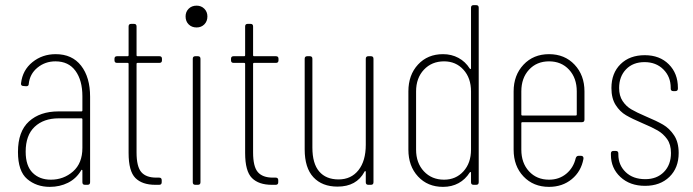

<svg xmlns="http://www.w3.org/2000/svg" viewBox="-20 -720 2700 748"><path d="M331 -343V-10Q331 0 321 0H311Q301 0 301 -10V-55Q301 -58 299 -58.5Q297 -59 296 -56Q277 -24 245 -8Q213 8 174 8Q122 8 86 -22.5Q50 -53 50 -128Q50 -208 93 -247Q136 -286 208 -286H297Q301 -286 301 -290V-345Q301 -407 274 -444Q247 -481 196 -481Q156 -481 126 -456.5Q96 -432 92 -393Q92 -384 82 -384L71 -385Q66 -385 63.5 -388Q61 -391 62 -396Q68 -447 106.5 -478Q145 -509 197 -509Q261 -509 296 -464Q331 -419 331 -343ZM301 -144V-255Q301 -259 297 -259H209Q150 -259 115 -226Q80 -193 80 -129Q80 -74 107 -47Q134 -20 178 -20Q228 -20 264.5 -52Q301 -84 301 -144Z M601 -475H516Q512 -475 512 -471V-126Q512 -71 530.5 -49.5Q549 -28 589 -28H600Q610 -28 610 -18V-10Q610 0 600 0H585Q534 0 507.5 -26.5Q481 -53 481 -124V-471Q481 -475 477 -475H436Q426 -475 426 -485V-491Q426 -501 436 -501H477Q481 -501 481 -505V-617Q481 -627 491 -627H502Q512 -627 512 -617V-505Q512 -501 516 -501H601Q611 -501 611 -491V-485Q611 -475 601 -475Z M703 -656Q703 -674 715 -686Q727 -698 746 -698Q764 -698 776 -686Q788 -674 788 -656Q788 -637 776 -625Q764 -613 746 -613Q727 -613 715 -625Q703 -637 703 -656ZM731 -10V-491Q731 -501 741 -501H751Q761 -501 761 -491V-10Q761 0 751 0H741Q731 0 731 -10Z M1055 -475H970Q966 -475 966 -471V-126Q966 -71 984.5 -49.5Q1003 -28 1043 -28H1054Q1064 -28 1064 -18V-10Q1064 0 1054 0H1039Q988 0 961.5 -26.5Q935 -53 935 -124V-471Q935 -475 931 -475H890Q880 -475 880 -485V-491Q880 -501 890 -501H931Q935 -501 935 -505V-617Q935 -627 945 -627H956Q966 -627 966 -617V-505Q966 -501 970 -501H1055Q1065 -501 1065 -491V-485Q1065 -475 1055 -475Z M1415 -501H1425Q1435 -501 1435 -491V-10Q1435 0 1425 0H1415Q1405 0 1405 -10V-50Q1405 -53 1403 -53.5Q1401 -54 1400 -51Q1369 7 1295 7Q1235 7 1201 -29.5Q1167 -66 1167 -138V-491Q1167 -501 1177 -501H1187Q1197 -501 1197 -491V-145Q1197 -83 1223.5 -52Q1250 -21 1299 -21Q1348 -21 1376.5 -57Q1405 -93 1405 -156V-491Q1405 -501 1415 -501Z M1825 -700H1835Q1845 -700 1845 -690V-10Q1845 0 1835 0H1825Q1815 0 1815 -10V-47Q1815 -50 1813.5 -50Q1812 -50 1810 -48Q1793 -21 1766.5 -6.5Q1740 8 1706 8Q1646 8 1608.5 -32.5Q1571 -73 1571 -137V-364Q1571 -428 1608.5 -468.5Q1646 -509 1706 -509Q1739 -509 1766 -494.5Q1793 -480 1810 -453Q1812 -451 1813.5 -451Q1815 -451 1815 -454V-690Q1815 -700 1825 -700ZM1815 -137V-364Q1815 -416 1785.5 -448.5Q1756 -481 1710 -481Q1662 -481 1631.5 -448.5Q1601 -416 1601 -364V-137Q1601 -85 1631.5 -52.5Q1662 -20 1710 -20Q1756 -20 1785.5 -52.5Q1815 -85 1815 -137Z M2247 -244H2015Q2011 -244 2011 -240V-137Q2011 -85 2041 -52.5Q2071 -20 2119 -20Q2158 -20 2186 -43Q2214 -66 2223 -104Q2226 -113 2234 -113H2244Q2249 -113 2251.5 -109.5Q2254 -106 2253 -101Q2244 -52 2207.5 -22Q2171 8 2119 8Q2058 8 2019.5 -32.5Q1981 -73 1981 -137V-364Q1981 -427 2019.5 -468Q2058 -509 2119 -509Q2180 -509 2218.5 -468Q2257 -427 2257 -364V-254Q2257 -244 2247 -244ZM2011 -364V-274Q2011 -270 2015 -270H2223Q2227 -270 2227 -274V-364Q2227 -416 2197 -448.5Q2167 -481 2119 -481Q2071 -481 2041 -448.5Q2011 -416 2011 -364Z M2360 -117V-122Q2360 -132 2370 -132H2379Q2389 -132 2389 -122V-118Q2389 -77 2417.5 -49.5Q2446 -22 2494 -22Q2539 -22 2566.5 -50Q2594 -78 2594 -124Q2594 -157 2579 -178Q2564 -199 2542.5 -211.5Q2521 -224 2483 -240Q2443 -257 2419 -271Q2395 -285 2378.5 -311Q2362 -337 2362 -377Q2362 -435 2397.5 -470Q2433 -505 2492 -505Q2550 -505 2585.5 -469.5Q2621 -434 2621 -378V-375Q2621 -365 2611 -365H2603Q2593 -365 2593 -375V-378Q2593 -421 2564.5 -449.5Q2536 -478 2491 -478Q2446 -478 2419 -450Q2392 -422 2392 -377Q2392 -347 2405.5 -326.5Q2419 -306 2439.5 -294Q2460 -282 2495 -267Q2538 -249 2563 -234.5Q2588 -220 2606 -193Q2624 -166 2624 -124Q2624 -66 2588 -31Q2552 4 2493 4Q2434 4 2397 -30.5Q2360 -65 2360 -117Z"/></svg>

Font: Barlow Condensed Thin
Style: Regular
Weight: 250
Width: 3
Designer: Jeremy Tribby
Foundry: Tribby Type
Version: Version 1.408